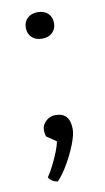

<svg xmlns="http://www.w3.org/2000/svg" viewBox="-73 -487 366 671"><g transform="rotate(-10 110.0 -151.5)"><path d="M98 7 64 -16Q62 -21 61 -27.5Q60 -34 60 -38Q60 -57 74.5 -70.5Q89 -84 109 -84Q160 -84 160 -25Q160 -6 147.5 26.5Q135 59 116 92Q97 125 77 146Q56 143 45 126Q56 110 67.5 87Q79 64 87.5 42.5Q96 21 98 7ZM160 -402Q160 -381 146.5 -368Q133 -355 110 -355Q87 -355 73.5 -368Q60 -381 60 -402Q60 -423 73.5 -436Q87 -449 110 -449Q133 -449 146.5 -436Q160 -423 160 -402Z"/></g></svg>

Font: Scope One
Style: Regular
Weight: 400
Designer: Dalton Maag Ltd
Foundry: Dalton Maag Ltd
Version: Version 1.002; ttfautohint (v1.4.1) -l 11 -r 50 -G 50 -x 14 